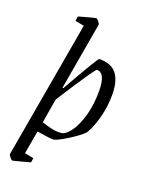

<svg xmlns="http://www.w3.org/2000/svg" viewBox="-153 -718 739 972"><g transform="rotate(20 216.0 -231.5)"><path d="M401 -306Q401 -242 385 -181.5Q369 -121 346 -84Q324 -60 268.5 -25.5Q213 9 196 9Q175 9 109 -2L87 123L135 132L132 156Q110 162 76.5 171Q43 180 39 180Q35 180 25.5 168.5Q16 157 17 153L146 -585L98 -594L102 -619L127 -626Q141 -630 165.5 -636.5Q190 -643 193 -643Q197 -643 206.5 -631.5Q216 -620 215 -616L152 -253H157Q270 -454 278 -454Q344 -454 372.5 -416Q401 -378 401 -306ZM332 -300Q332 -398 286 -398Q281 -398 256 -362Q231 -326 210.5 -294.5Q190 -263 177 -243L140 -185L118 -55Q175 -35 211 -35Q227 -35 235 -39Q255 -46 277.5 -79.5Q300 -113 316 -170Q332 -227 332 -300Z"/></g></svg>

Font: Grenze Light
Style: Italic
Weight: 300
Italic angle: -10°
Designer: Renata Polastri
Foundry: Omnibus-Type
Version: Version 1.002; ttfautohint (v1.8)